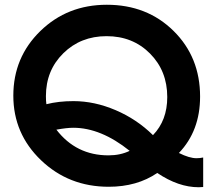

<svg xmlns="http://www.w3.org/2000/svg" viewBox="-20 -772 904 807"><path d="M36 -370Q36 -531 149.5 -641.5Q263 -752 429 -752Q598 -752 709.5 -642Q821 -532 821 -366Q821 -222 732 -129Q776 -107 806 -107Q820 -107 834 -110V14Q826 15 815 15Q730 15 641 -45Q556 13 437 13Q269 13 152.5 -98.5Q36 -210 36 -370ZM217 -227Q300 -119 436 -119Q486 -119 525 -138Q404 -235 288 -235Q261 -235 217 -227ZM175 -334Q226 -347 289 -347Q377 -347 466 -309Q555 -271 623 -204Q683 -266 683 -364Q683 -474 610.5 -547Q538 -620 428 -620Q319 -620 246 -548Q173 -476 173 -368Q173 -347 175 -334Z"/></svg>

Font: Involve
Style: Bold
Weight: 700
Designer: Stefan Peev
Foundry: Context Ltd.
Version: Version 1.001